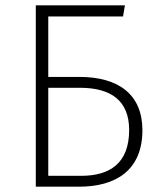

<svg xmlns="http://www.w3.org/2000/svg" viewBox="-20 -704 606 724"><path d="M279 -414H162V-642H444L451 -684H115V0H278C418 0 517 -63 517 -213C517 -348 427 -414 279 -414ZM286 -41H162V-373H281C398 -373 467 -325 467 -214C467 -88 394 -41 286 -41Z"/></svg>

Font: Fira Sans ExtraLight
Style: Regular
Weight: 200
Designer: bBox Type GmbH & Carrois Corporate GbR & Edenspiekermann AG
Foundry: bBox Type GmbH & Carrois Corporate GbR & Edenspiekermann AG
Version: Version 4.300;PS 004.300;hotconv 1.0.88;makeotf.lib2.5.64775